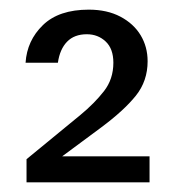

<svg xmlns="http://www.w3.org/2000/svg" viewBox="-20 -730 370 398"><path d="M35 -352V-400L147 -492Q176 -516 195.5 -541Q215 -566 215 -600Q215 -629 199 -644Q183 -659 160 -659Q134 -659 119 -643.5Q104 -628 100 -600H33Q36 -646 69 -678Q102 -710 164 -710Q202 -710 229.5 -695.5Q257 -681 271.5 -657Q286 -633 286 -603Q286 -562 261.5 -531.5Q237 -501 190 -466L109 -406H290V-352Z"/></svg>

Font: DVN - DM Sans
Style: Regular
Weight: 400
Designer: Colophon Foundry, Jonny Pinhorn
Foundry: Colophon Foundry
Version: Version 4.004;gftools[0.9.30]